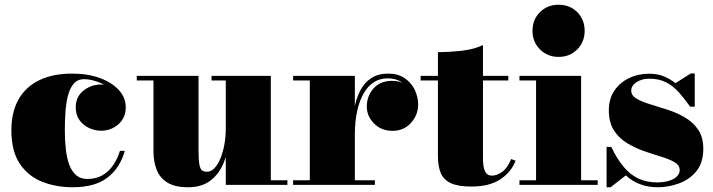

<svg xmlns="http://www.w3.org/2000/svg" viewBox="-20 -780 3008 810"><path d="M286.5 10Q216 10 157.2 -13.5Q98.5 -37 63.2 -89.8Q28 -142.5 28 -230Q28 -307.5 58.5 -361Q89 -414.5 146.5 -442Q204 -469.5 284.5 -469.5Q350.5 -469.5 401.5 -450.8Q452.5 -432 481.5 -400Q510.5 -368 510.5 -328Q510.5 -282.5 479.2 -255.5Q448 -228.5 406.5 -228.5Q381.5 -228.5 356.8 -239.5Q332 -250.5 315.8 -272.5Q299.5 -294.5 299.5 -327Q299.5 -372 332.2 -397.8Q365 -423.5 406.5 -423.5Q446.5 -423.5 478 -398.2Q509.5 -373 509.5 -328H490.5Q490.5 -353.5 475.2 -375.2Q460 -397 436 -412.8Q412 -428.5 385 -437.2Q358 -446 335 -446Q306.5 -446 290 -425.8Q273.5 -405.5 265.8 -373.2Q258 -341 255.8 -303.2Q253.5 -265.5 253.5 -230Q253.5 -187 257.8 -149.8Q262 -112.5 272.5 -84.5Q283 -56.5 301.5 -40.8Q320 -25 348.5 -25Q385 -25 412 -40.5Q439 -56 457.2 -82.8Q475.5 -109.5 486 -143.5H506.5Q487 -72.5 434 -31.2Q381 10 286.5 10Z M773 10Q718 10 686.2 -9.8Q654.5 -29.5 641 -63.5Q627.5 -97.5 627.5 -141V-440.5H557V-460H817.5V-150.5Q817.5 -108.5 820.8 -88.2Q824 -68 831.8 -61.8Q839.5 -55.5 853.5 -55.5Q870 -55.5 884.2 -70Q898.5 -84.5 909.2 -110Q920 -135.5 926.2 -168.2Q932.5 -201 932.5 -237.5H950Q950 -199 942.2 -156Q934.5 -113 915.2 -75.2Q896 -37.5 861.5 -13.8Q827 10 773 10ZM932.5 0V-440.5H872.5V-460H1122.5V-19.5H1192.5V0Z M1465.5 -212Q1465.5 -268 1473.5 -315.2Q1481.5 -362.5 1499.2 -397Q1517 -431.5 1546.2 -450.5Q1575.5 -469.5 1617.5 -469.5Q1659 -469.5 1687.2 -450.2Q1715.5 -431 1729.8 -401Q1744 -371 1744 -339Q1744 -295 1713.8 -261.5Q1683.5 -228 1636 -228Q1589 -228 1558.2 -258.8Q1527.5 -289.5 1527.5 -330.5Q1527.5 -375 1555.8 -407Q1584 -439 1635 -439Q1666.5 -439 1691 -424.5Q1715.5 -410 1729.2 -387Q1743 -364 1743 -339H1723.5Q1723.5 -367 1711 -392.2Q1698.5 -417.5 1674.2 -433.5Q1650 -449.5 1615 -449.5Q1582.5 -449.5 1557 -433Q1531.5 -416.5 1513.8 -385.2Q1496 -354 1486.5 -310Q1477 -266 1477 -212ZM1477 -460V-19.5H1561.5V0H1216.5V-19.5H1287V-440.5H1216.5V-460Z M1968.5 7Q1912.5 7 1882 -7.2Q1851.5 -21.5 1839.5 -50Q1827.5 -78.5 1827.5 -121V-560Q1872.5 -560 1926.2 -565.8Q1980 -571.5 2017.5 -590V-113Q2017.5 -75.5 2026.2 -57.2Q2035 -39 2055.5 -39Q2076 -39 2098.8 -55.2Q2121.5 -71.5 2136.5 -109L2155 -102Q2137 -54 2090.8 -23.5Q2044.5 7 1968.5 7ZM1754.5 -440.5V-460H2124.5V-440.5Z M2336.5 -540Q2289.5 -540 2258 -571.5Q2226.5 -603 2226.5 -650Q2226.5 -697.5 2258 -728.8Q2289.5 -760 2336.5 -760Q2384 -760 2415.2 -728.8Q2446.5 -697.5 2446.5 -650Q2446.5 -603 2415.2 -571.5Q2384 -540 2336.5 -540ZM2431.5 -460V-19.5H2501.5V0H2171.5V-19.5H2241.5V-440.5H2171.5V-460Z M2539 10V-160H2559Q2583 -109.5 2611 -76.2Q2639 -43 2673.2 -26.8Q2707.5 -10.5 2750.5 -10.5Q2780.5 -10.5 2802.2 -17.2Q2824 -24 2835.8 -35.8Q2847.5 -47.5 2847.5 -62.5Q2847.5 -83 2825.8 -95.8Q2804 -108.5 2770 -118.8Q2736 -129 2698 -142.2Q2660 -155.5 2625.8 -176Q2591.5 -196.5 2570 -230Q2548.5 -263.5 2548.5 -315Q2548.5 -362 2571.2 -396.5Q2594 -431 2632.8 -450Q2671.5 -469 2718.5 -469Q2753 -469 2780.2 -458Q2807.5 -447 2829.5 -429L2894 -470H2911V-330H2891.5Q2868.5 -362.5 2845 -389.2Q2821.5 -416 2791.5 -432Q2761.5 -448 2719 -448Q2698 -448 2680.8 -441.2Q2663.5 -434.5 2653.2 -423.2Q2643 -412 2643 -398Q2643 -377 2665 -364Q2687 -351 2721.8 -340.5Q2756.5 -330 2795.2 -317.5Q2834 -305 2868.5 -285.2Q2903 -265.5 2925 -233.5Q2947 -201.5 2947 -152Q2947 -92.5 2917.2 -57Q2887.5 -21.5 2843.2 -5.8Q2799 10 2755.5 10Q2714 10 2680.5 -2.8Q2647 -15.5 2620 -40L2556 10Z"/></svg>

Font: Bodoni Moda 11pt Black
Style: Regular
Weight: 900
Designer: Owen Earl
Foundry: indestructible type
Version: Version 2.004